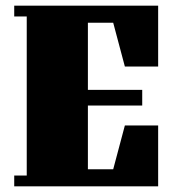

<svg xmlns="http://www.w3.org/2000/svg" viewBox="-20 -655 611 675"><path d="M30 0V-38H74V-597H30V-635H536V-421H419L378 -575H289V-339H480V-284H289V-60H378L419 -214H536V0Z"/></svg>

Font: Unlock
Style: Regular
Weight: 400
Designer: Eduardo Rodriguez Tunni
Foundry: Eduardo Rodriguez Tunni
Version: Version 1.003; ttfautohint (v1.8.4.7-5d5b);gftools[0.9.23]